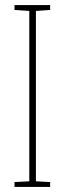

<svg xmlns="http://www.w3.org/2000/svg" viewBox="-20 -734 254 754"><path d="M37 0V-19L95 -22V-691L37 -695V-714H177V-695L121 -691V-22L177 -19V0Z"/></svg>

Font: Noto Sans Display Thin Cond
Style: Regular
Weight: 250
Width: 3
Designer: Monotype Design team
Foundry: Monotype Imaging Inc.
Version: Version 1.000